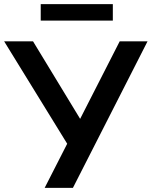

<svg xmlns="http://www.w3.org/2000/svg" viewBox="-33 -904 730 924"><path d="M182 0 302 -235 301 -195 -13 -705H126L363 -315H344L543 -705H677L318 0ZM163 -805V-884H510V-805Z"/></svg>

Font: Nunito Sans 11pt
Style: Bold
Weight: 700
Version: Version 3.101;gftools[0.9.27]